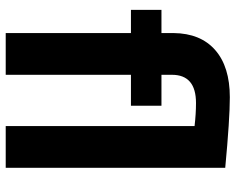

<svg xmlns="http://www.w3.org/2000/svg" viewBox="-96 -728 824 672"><g transform="rotate(90 316.0 -392.0)"><path d="M421.2 -661Q377.8 -666 340.6 -666Q241.8 -666 241.8 -581.9V-545.1H350.1V-438.3H241.8V0H95.7V-438.3H14.6V-545.1H95.7V-587.4Q96.7 -682.1 155.2 -733.2Q213.6 -784.4 320.4 -784.4Q396.5 -784.4 567.3 -768.3V0H421.2Z"/></g></svg>

Font: Vazir FD
Style: Bold
Weight: 700
Foundry: DejaVu fonts team - Redesigned by Saber Rastikerdar
Version: Version 21.10;October 20, 2019;FontCreator 12.0.0.2547 64-bi